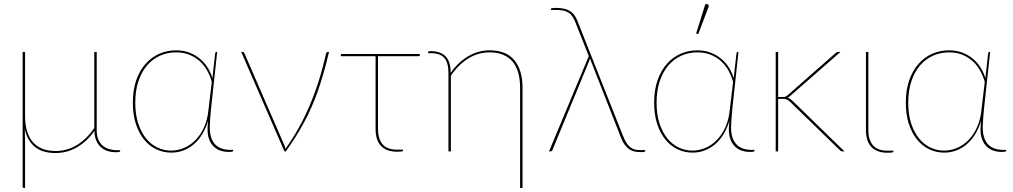

<svg xmlns="http://www.w3.org/2000/svg" viewBox="-20 -746 4990 946"><path d="M572 -6V-1Q572 4 550 4Q529.5 4 510.5 -2Q491.5 -8 477.2 -20.8Q463 -33.5 454.2 -53.5Q445.5 -73.5 445.5 -102Q411 -51 361.2 -21.5Q311.5 8 253.5 8Q188.5 8 151.5 -22.8Q114.5 -53.5 102 -110Q102.5 -97.5 102.8 -83.8Q103 -70 103.2 -56.2Q103.5 -42.5 103.5 -29.2Q103.5 -16 103.5 -5V180H97.5Q94.5 180 93 178.2Q91.5 176.5 91.5 174V-490H103.5V-176Q103.5 -135 112.5 -102.8Q121.5 -70.5 140.2 -48Q159 -25.5 187 -13.8Q215 -2 253.5 -2Q311 -2 359.5 -31.8Q408 -61.5 444.5 -115.5V-490H456.5V-103.5Q456.5 -78 464 -59.5Q471.5 -41 485 -29.2Q498.5 -17.5 517 -11.8Q535.5 -6 558 -6Z M1023.5 -342.5Q1016 -370 1001.8 -396.2Q987.5 -422.5 966 -442.8Q944.5 -463 915 -475.5Q885.5 -488 847.5 -488Q805 -488 768.2 -471.5Q731.5 -455 704.5 -423.5Q677.5 -392 662 -345.8Q646.5 -299.5 646.5 -240Q646.5 -182.5 660.8 -138.5Q675 -94.5 699.2 -64.5Q723.5 -34.5 755.5 -19.2Q787.5 -4 823 -4Q856 -4 887.2 -17.2Q918.5 -30.5 943.8 -56.5Q969 -82.5 986 -120.5Q1003 -158.5 1007.5 -207.5ZM1129 -7.5V-2.5Q1129 2.5 1107 2.5Q1086 2.5 1067.2 -3.5Q1048.5 -9.5 1034 -23Q1019.5 -36.5 1011 -58Q1002.5 -79.5 1002.5 -110Q1002.5 -120 1003.5 -130Q1004.5 -140 1005.5 -151.5Q994.5 -114.5 976.8 -85.2Q959 -56 935.5 -35.8Q912 -15.5 883.8 -4.8Q855.5 6 824 6Q785 6 750.5 -10.2Q716 -26.5 690.2 -58Q664.5 -89.5 649.5 -135.2Q634.5 -181 634.5 -240Q634.5 -302.5 651.2 -350.5Q668 -398.5 697 -431.2Q726 -464 764.5 -481Q803 -498 846.5 -498Q884.5 -498 914.8 -486Q945 -474 967.5 -454.5Q990 -435 1004.8 -410.2Q1019.5 -385.5 1026.5 -360.5L1040 -482Q1041 -486.5 1042 -488.2Q1043 -490 1047 -490H1050L1019.5 -207.5Q1017 -182 1015.2 -158Q1013.5 -134 1013.5 -119Q1013.5 -88 1021 -66.8Q1028.5 -45.5 1042 -32.5Q1055.5 -19.5 1074 -13.5Q1092.5 -7.5 1115 -7.5Z M1601 -490Q1588 -434 1574.2 -386.2Q1560.5 -338.5 1545.8 -296.5Q1531 -254.5 1514.2 -216.8Q1497.5 -179 1478.2 -143.2Q1459 -107.5 1436.8 -72.2Q1414.5 -37 1388.5 0H1381.5L1168.5 -490H1175.5Q1179.5 -490 1181.5 -487.8Q1183.5 -485.5 1184.5 -483L1379.5 -34Q1382 -28.5 1383.8 -23.5Q1385.5 -18.5 1386.5 -13Q1421 -61 1450.2 -113Q1479.5 -165 1504.2 -222.8Q1529 -280.5 1549.5 -344.5Q1570 -408.5 1586 -480.5Q1587 -486 1589.5 -488Q1592 -490 1595 -490Z M2048.5 -475Q2048.5 -472.5 2046.8 -470.8Q2045 -469 2041.5 -469H1842.5V-111Q1842.5 -61 1865.2 -34.8Q1888 -8.5 1936.5 -8.5H1966V-3.5Q1966 -2.5 1965.2 -1.8Q1964.5 -1 1961.5 -0.2Q1958.5 0.5 1952.5 1Q1946.5 1.5 1936 1.5Q1884.5 1.5 1857.5 -27Q1830.5 -55.5 1830.5 -111V-469H1659.5V-475Q1659.5 -480 1665.5 -480H2048.5Z M2089 -489Q2089 -494 2103 -494Q2149 -494 2174.8 -469Q2200.5 -444 2200.5 -386.5Q2217.5 -412 2239 -432.5Q2260.5 -453 2285 -467.8Q2309.5 -482.5 2336.5 -490.2Q2363.5 -498 2392.5 -498Q2474 -498 2514.2 -449.5Q2554.5 -401 2554.5 -314V180H2542.5V-314Q2542.5 -355 2533.5 -387.2Q2524.5 -419.5 2505.8 -442Q2487 -464.5 2458.8 -476.2Q2430.5 -488 2392.5 -488Q2335 -488 2286.5 -457.5Q2238 -427 2201.5 -373V0H2189.5V-386.5Q2189.5 -438 2168.8 -461Q2148 -484 2103 -484H2089Z M3159 -6.5V-1.5Q3159 0.5 3155.5 2Q3152 3.5 3137.5 3.5Q3122 3.5 3108 0.8Q3094 -2 3081.8 -9.8Q3069.5 -17.5 3058.8 -31.8Q3048 -46 3039 -69.5L2894 -439Q2892 -444 2890.2 -448.8Q2888.5 -453.5 2887.5 -458.5Q2884.5 -449 2881 -441L2702 -7Q2701 -4.5 2698.5 -2.2Q2696 0 2692 0H2685L2881 -469.5L2814 -638.5Q2808 -653 2801 -664Q2794 -675 2783.5 -682.2Q2773 -689.5 2758.5 -693.2Q2744 -697 2724 -697H2694.5V-702Q2694.5 -704 2698.2 -705.5Q2702 -707 2718.5 -707Q2764 -707 2787.8 -692Q2811.5 -677 2824 -645.5L3050 -75.5Q3065.5 -37 3084 -21.8Q3102.5 -6.5 3129.5 -6.5Z M3592 -342.5Q3584.5 -370 3570.2 -396.2Q3556 -422.5 3534.5 -442.8Q3513 -463 3483.5 -475.5Q3454 -488 3416 -488Q3373.5 -488 3336.8 -471.5Q3300 -455 3273 -423.5Q3246 -392 3230.5 -345.8Q3215 -299.5 3215 -240Q3215 -182.5 3229.2 -138.5Q3243.5 -94.5 3267.8 -64.5Q3292 -34.5 3324 -19.2Q3356 -4 3391.5 -4Q3424.5 -4 3455.8 -17.2Q3487 -30.5 3512.2 -56.5Q3537.5 -82.5 3554.5 -120.5Q3571.5 -158.5 3576 -207.5ZM3697.5 -7.5V-2.5Q3697.5 2.5 3675.5 2.5Q3654.5 2.5 3635.8 -3.5Q3617 -9.5 3602.5 -23Q3588 -36.5 3579.5 -58Q3571 -79.5 3571 -110Q3571 -120 3572 -130Q3573 -140 3574 -151.5Q3563 -114.5 3545.2 -85.2Q3527.5 -56 3504 -35.8Q3480.5 -15.5 3452.2 -4.8Q3424 6 3392.5 6Q3353.5 6 3319 -10.2Q3284.5 -26.5 3258.8 -58Q3233 -89.5 3218 -135.2Q3203 -181 3203 -240Q3203 -302.5 3219.8 -350.5Q3236.5 -398.5 3265.5 -431.2Q3294.5 -464 3333 -481Q3371.5 -498 3415 -498Q3453 -498 3483.2 -486Q3513.5 -474 3536 -454.5Q3558.5 -435 3573.2 -410.2Q3588 -385.5 3595 -360.5L3608.5 -482Q3609.5 -486.5 3610.5 -488.2Q3611.5 -490 3615.5 -490H3618.5L3588 -207.5Q3585.5 -182 3583.8 -158Q3582 -134 3582 -119Q3582 -88 3589.5 -66.8Q3597 -45.5 3610.5 -32.5Q3624 -19.5 3642.5 -13.5Q3661 -7.5 3683.5 -7.5ZM3409.5 -579.5 3455 -725.5H3464Q3468.5 -725.5 3471 -721.5Q3473.5 -717.5 3471 -712L3421 -579.5Z M3814 -490V-268H3837Q3841.5 -268 3847.5 -269Q3853.5 -270 3861 -277L4094 -482Q4098 -486 4102 -488Q4106 -490 4112 -490H4121L3873 -273Q3866.5 -267 3860.5 -264.5Q3867.5 -262.5 3872.5 -259.2Q3877.5 -256 3882 -252L4141 0H4132Q4128 0 4125 -1Q4122 -2 4118 -6L3872 -245Q3863 -253 3856 -256Q3849 -259 3834 -259H3814V0H3802V-490Z M4246.5 -490H4258.5V-106Q4258.5 -56 4281.2 -29.8Q4304 -3.5 4352.5 -3.5H4382V1.5Q4382 2.5 4381.2 3.2Q4380.5 4 4377.5 4.8Q4374.5 5.5 4368.5 6Q4362.5 6.5 4352 6.5Q4300.5 6.5 4273.5 -22Q4246.5 -50.5 4246.5 -106Z M4832 -342.5Q4824.5 -370 4810.2 -396.2Q4796 -422.5 4774.5 -442.8Q4753 -463 4723.5 -475.5Q4694 -488 4656 -488Q4613.5 -488 4576.8 -471.5Q4540 -455 4513 -423.5Q4486 -392 4470.5 -345.8Q4455 -299.5 4455 -240Q4455 -182.5 4469.2 -138.5Q4483.5 -94.5 4507.8 -64.5Q4532 -34.5 4564 -19.2Q4596 -4 4631.5 -4Q4664.5 -4 4695.8 -17.2Q4727 -30.5 4752.2 -56.5Q4777.5 -82.5 4794.5 -120.5Q4811.5 -158.5 4816 -207.5ZM4937.5 -7.5V-2.5Q4937.5 2.5 4915.5 2.5Q4894.5 2.5 4875.8 -3.5Q4857 -9.5 4842.5 -23Q4828 -36.5 4819.5 -58Q4811 -79.5 4811 -110Q4811 -120 4812 -130Q4813 -140 4814 -151.5Q4803 -114.5 4785.2 -85.2Q4767.5 -56 4744 -35.8Q4720.5 -15.5 4692.2 -4.8Q4664 6 4632.5 6Q4593.5 6 4559 -10.2Q4524.5 -26.5 4498.8 -58Q4473 -89.5 4458 -135.2Q4443 -181 4443 -240Q4443 -302.5 4459.8 -350.5Q4476.5 -398.5 4505.5 -431.2Q4534.5 -464 4573 -481Q4611.5 -498 4655 -498Q4693 -498 4723.2 -486Q4753.5 -474 4776 -454.5Q4798.5 -435 4813.2 -410.2Q4828 -385.5 4835 -360.5L4848.5 -482Q4849.5 -486.5 4850.5 -488.2Q4851.5 -490 4855.5 -490H4858.5L4828 -207.5Q4825.5 -182 4823.8 -158Q4822 -134 4822 -119Q4822 -88 4829.5 -66.8Q4837 -45.5 4850.5 -32.5Q4864 -19.5 4882.5 -13.5Q4901 -7.5 4923.5 -7.5Z"/></svg>

Font: Lato 2
Style: Regular
Weight: 100
Designer: Lukasz Dziedzic with Adam Twardoch and Botio Nikoltchev
Foundry: tyPoland Lukasz Dziedzic
Version: Version 2.015; 2015-08-06; http://www.latofonts.com/